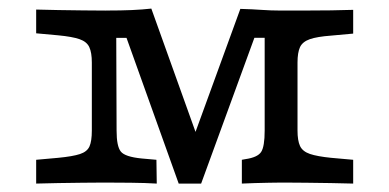

<svg xmlns="http://www.w3.org/2000/svg" viewBox="-20 -436 925 456"><path d="M256.9 -125.8Q256.9 -88.6 266.9 -76.1Q276.8 -63.5 316.6 -59.6L351.5 -56.5L352.3 0Q325.4 -1.6 290.3 -2Q255.2 -2.4 227.9 -2.4Q204.2 -2.4 175.3 -2Q146.4 -1.6 117.9 -1.2Q89.5 -0.8 65.9 0V-56.5L118.4 -61.2Q152.7 -64.5 169.8 -70.1Q186.9 -75.7 192.5 -88.2Q198.1 -100.8 198.1 -125.8V-287.5Q198.1 -311.1 192.1 -324Q186.2 -336.9 169.1 -342.9Q151.9 -348.9 118.4 -352.1L65.9 -356.9V-413.3Q89.8 -412.5 118.9 -412.1Q148 -411.7 177.1 -411.3Q206.2 -411 230.4 -410.9L233.9 -411Q267.2 -411 293.1 -412.1Q318.9 -413.3 339.4 -415.6L459.4 -80.8L428.6 -79.5L550.8 -414.9Q579.6 -414.1 601.8 -412.5Q624 -411 643.1 -411H654.3Q678.5 -411 707.6 -411Q736.7 -411 766.1 -411.4Q795.6 -411.8 818.8 -412.6V-356.2L766.2 -351.4Q733.5 -349 716 -343Q698.5 -336.9 692.5 -324Q686.6 -311.1 686.6 -287.6V-125.8Q686.6 -102.3 692.5 -89.4Q698.5 -76.4 716 -70.4Q733.5 -64.5 766.2 -61.2L818.8 -56.5V0Q795.6 -0.8 766.1 -1.2Q736.7 -1.6 707.6 -2Q678.5 -2.4 654.3 -2.4H647.6H649.4Q636.3 -2.4 619.4 -2Q602.6 -1.6 585.6 -1.2Q568.6 -0.8 554.4 0V-56.5L563.1 -58.1Q591.7 -62.2 600.2 -75.1Q608.6 -87.9 608.6 -125.8V-346.3H584.2L457.7 0H404.4L280.5 -346H256.1Z"/></svg>

Font: Playfair 5pt SemiExpanded Light
Style: Regular
Weight: 300
Width: 6
Designer: Claus Eggers Sørensen
Foundry: Claus Eggers Sørensen
Version: Version 2.203